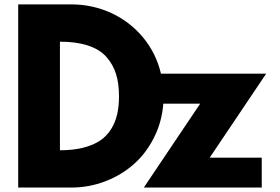

<svg xmlns="http://www.w3.org/2000/svg" viewBox="-20 -845 1261 865"><path d="M62 0V-825.2H300.8Q396.5 -825.2 481 -786.4Q565.4 -747.6 624.5 -676.3Q683.6 -605 705.1 -513.2H1179.2L924.8 -134.8H1159.2V0H627.9L881.8 -377.9H715.8Q709.5 -296.4 674.1 -225.6Q638.7 -154.8 583 -105.5Q527.3 -56.2 454.1 -28.1Q380.9 0 300.8 0ZM250 -168Q309.6 -168 355.5 -179.7Q401.4 -191.4 431.6 -212.2Q461.9 -232.9 481 -263.9Q500 -294.9 508.1 -331.1Q516.1 -367.2 516.1 -412.1Q516.1 -468.8 502.7 -511.7Q489.3 -554.7 459.5 -588.4Q429.7 -622.1 377 -639.6Q324.2 -657.2 250 -657.2Z"/></svg>

Font: Hussar Preview
Style: Bold
Weight: 700
Foundry: Cannot Into Space Fonts, PlusOne Fonts
Version: Version 2.29RC2 "Millennial"